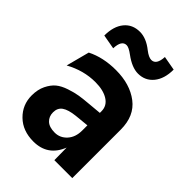

<svg xmlns="http://www.w3.org/2000/svg" viewBox="-215 -815 916 916"><g transform="rotate(45 243.0 -357.0)"><path d="M67 -589Q67 -651 96 -686.5Q125 -722 175 -722Q218 -722 263 -686Q290 -665 308 -665Q341 -665 344 -721L416 -708Q416 -646 386.5 -610Q357 -574 309 -574Q268 -574 218 -611Q190 -632 175 -632Q142 -632 140 -576ZM153 -157Q153 -129 171.5 -111.5Q190 -94 227 -94Q263 -94 288 -121.5Q313 -149 313 -194V-229L242 -222Q196 -217 174.5 -202Q153 -187 153 -157ZM440 -327V0H319L318 -84Q282 8 185 8Q113 8 68.5 -35.5Q24 -79 24 -142Q24 -182 38.5 -211.5Q53 -241 73 -257.5Q93 -274 126 -285Q159 -296 184.5 -300Q210 -304 247 -307L313 -313V-324Q313 -361 280.5 -381.5Q248 -402 194 -402Q115 -402 41 -361L72 -479Q137 -512 223 -512Q318 -512 379 -465.5Q440 -419 440 -327Z"/></g></svg>

Font: Techna Sans
Style: Regular
Weight: 400
Designer: Carl Enlund
Version: Version 1.003